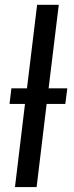

<svg xmlns="http://www.w3.org/2000/svg" viewBox="-20 -756 299 776"><path d="M89 -399 130 -736.5H217.5L176.5 -399H252L244 -336H168.5L128 0H40.5L81 -336H18.5L26 -399Z"/></svg>

Font: Lato
Style: Italic
Weight: 400
Italic angle: -7°
Designer: Lukasz Dziedzic
Foundry: tyPoland Lukasz Dziedzic
Version: Version 2.007; 2014-02-27